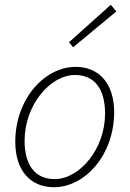

<svg xmlns="http://www.w3.org/2000/svg" viewBox="-20 -772 543 804"><path d="M206 12C336 12 458 -123 458 -302C458 -422 395 -492 297 -492C166 -492 44 -357 44 -178C44 -57 108 12 206 12ZM209 -22C129 -22 83 -78 83 -183C83 -332 190 -458 294 -458C374 -458 420 -402 420 -296C420 -148 313 -22 209 -22ZM286 -574 467 -724 444 -752 269 -595Z"/></svg>

Font: Source Sans Pro Light
Style: Italic
Weight: 300
Italic angle: -11°
Designer: Paul D. Hunt
Foundry: Adobe Systems Incorporated
Version: Version 3.006;hotconv 1.0.111;makeotfexe 2.5.65597